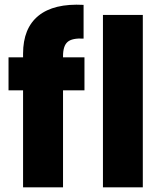

<svg xmlns="http://www.w3.org/2000/svg" viewBox="-20 -804 695 824"><path d="M79 0V-573.6Q79 -682.9 145 -736.4Q211.1 -790 338.7 -783.1V-638.4Q289.9 -641.1 270.2 -624.2Q250.5 -607.4 250.5 -563.1V0ZM16.6 -416.3V-557.9H342.5V-416.3ZM421.8 0V-740H592.9V0Z"/></svg>

Font: Poppins Variable
Style: Regular
Weight: 100
Designer: Jonny Pinhorn
Foundry: Indian Type Foundry
Version: Version 6.000